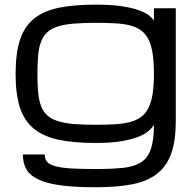

<svg xmlns="http://www.w3.org/2000/svg" viewBox="-20 -598 837 824"><path d="M390.6 -500Q335.9 -500 296.1 -496.6Q256.3 -493.2 228.5 -484.4Q200.7 -475.6 183.3 -460Q166 -444.3 156.5 -419.9Q147 -395.5 143.8 -361.1Q140.6 -326.7 140.6 -280.3Q140.6 -234.4 143.8 -200.4Q147 -166.5 156.5 -142.3Q166 -118.2 183.3 -102.5Q200.7 -86.9 228.5 -78.1Q256.3 -69.3 296.1 -65.9Q335.9 -62.5 390.6 -62.5Q437.5 -62.5 474.1 -64.7Q510.7 -66.9 538.6 -74.5Q566.4 -82 585.7 -96.4Q605 -110.8 617.2 -135Q629.4 -159.2 635 -195.1Q640.6 -231 640.6 -281.7Q640.6 -332.5 635 -368.7Q629.4 -404.8 617.2 -429Q605 -453.1 585.7 -467.3Q566.4 -481.4 538.6 -488.8Q510.7 -496.1 474.1 -498Q437.5 -500 390.6 -500ZM734.4 -78.1Q734.4 3.9 715.8 58.1Q697.3 112.3 656.2 145.8Q615.2 179.2 549.8 192.4Q484.4 205.6 390.6 205.6Q302.7 205.6 242.9 197.8Q183.1 189.9 146.5 173.1Q109.9 156.2 94 129.6Q78.1 103 78.1 64.9H171.9Q171.9 84 181.9 96.2Q191.9 108.4 216.8 115.2Q241.7 122.1 283.9 124.8Q326.2 127.4 390.6 127.4Q460.9 127.4 508.8 122.3Q556.6 117.2 585.9 98.1Q615.2 79.1 627.9 40.5Q640.6 2 640.6 -62.5Q633.8 -50.8 618.9 -37.1Q604 -23.4 575.4 -11.7Q546.9 0 502 7.8Q457 15.6 390.6 15.6Q296.9 15.6 231.4 1.7Q166 -12.2 125 -45.9Q84 -79.6 65.4 -136.7Q46.9 -193.8 46.9 -280.3Q46.9 -368.2 65.4 -425.8Q84 -483.4 125 -517.1Q166 -550.8 231.4 -564.5Q296.9 -578.1 390.6 -578.1Q457 -578.1 502 -571.3Q546.9 -564.5 575.4 -554.2Q604 -543.9 618.9 -532Q633.8 -520 640.6 -510.3V-562.5H734.4Z"/></svg>

Font: Michroma
Style: Regular
Weight: 400
Version: Version 1.000